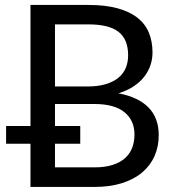

<svg xmlns="http://www.w3.org/2000/svg" viewBox="-20 -736 695 756"><path d="M351.5 -77Q393 -77 423 -86.5Q453 -96 472.2 -113.2Q491.5 -130.5 500.5 -154.2Q509.5 -178 509.5 -206.5Q509.5 -262 470 -294.2Q430.5 -326.5 351.5 -326.5H196.5V-240H296V-170H196.5V-77ZM196.5 -395.5H324.5Q365.5 -395.5 395.8 -404.5Q426 -413.5 445.8 -429.5Q465.5 -445.5 475 -468.2Q484.5 -491 484.5 -518Q484.5 -581.5 446.5 -610.8Q408.5 -640 328.5 -640H196.5ZM328.5 -716.5Q394.5 -716.5 442.2 -703.5Q490 -690.5 520.8 -666.5Q551.5 -642.5 566 -607.8Q580.5 -573 580.5 -529.5Q580.5 -503 572.2 -478.8Q564 -454.5 547.5 -433.5Q531 -412.5 505.8 -395.8Q480.5 -379 446.5 -368.5Q525.5 -353.5 565.2 -312.2Q605 -271 605 -204Q605 -158.5 588.2 -121Q571.5 -83.5 539.2 -56.5Q507 -29.5 460 -14.8Q413 0 353 0H100V-170H4V-240H100V-716.5Z"/></svg>

Font: Lato 2
Style: Regular
Weight: 400
Designer: Lukasz Dziedzic with Adam Twardoch and Botio Nikoltchev
Foundry: tyPoland Lukasz Dziedzic
Version: Version 2.015; 2015-08-06; http://www.latofonts.com/